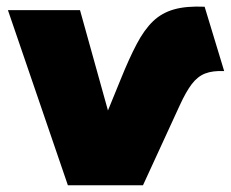

<svg xmlns="http://www.w3.org/2000/svg" viewBox="-20 -550 686 570"><path d="M181.5 0 3.5 -520H217.5L300.5 -222L338.5 -315Q363.5 -377 385.8 -419.2Q408 -461.5 434.2 -486.8Q460.5 -512 497 -522.2Q533.5 -532.5 587.5 -530L645.5 -339Q611.5 -340.5 589 -331.8Q566.5 -323 549.2 -300.2Q532 -277.5 513.5 -237L404.5 0Z"/></svg>

Font: Geologica Roman Black
Style: Regular
Weight: 900
Designer: Sindre Bremnes, Frode Helland
Foundry: Monokrom Skriftforlag AS
Version: Version 1.010;gftools[0.9.28]